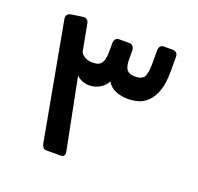

<svg xmlns="http://www.w3.org/2000/svg" viewBox="-111 -732 884 857"><g transform="rotate(20 331.0 -303.5)"><path d="M193 5Q183 5 177.5 -1.5Q172 -8 170 -18L68 -575Q66 -585 71.5 -593Q77 -601 89 -603L143 -611Q152 -613 160.5 -607.5Q169 -602 171 -591L195 -463Q212 -434 252 -434Q282 -433 294 -450Q306 -467 306 -504V-545Q306 -556 311.5 -564Q317 -572 328 -572H378Q388 -572 394.5 -564.5Q401 -557 401 -546V-506Q401 -468 413 -454Q425 -440 451 -440Q486 -440 495.5 -459Q505 -478 505 -518V-584Q505 -595 510.5 -602.5Q516 -610 526 -610H570Q581 -610 587.5 -603.5Q594 -597 594 -586V-514Q594 -457 581 -422Q568 -387 547.5 -367.5Q527 -348 503 -341.5Q479 -335 458 -335Q426 -335 399.5 -345Q373 -355 356 -382Q345 -359 321.5 -346Q298 -333 273 -333Q256 -333 239.5 -339.5Q223 -346 212 -357L279 -19Q281 -9 276.5 -2Q272 5 260 5Z"/></g></svg>

Font: Fz Rubik Med
Style: Regular
Weight: 500
Designer: Hubert and Fischer
Foundry: Hubert and Fischer
Version: Vit hóa bi FontZin.com